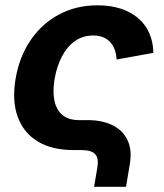

<svg xmlns="http://www.w3.org/2000/svg" viewBox="-20 -573 627 733"><path d="M339.2 140.1 351.9 65.2Q357.5 30.9 343 15.4Q328.5 0 291.9 0H261.3Q179.1 0 124.8 -32.6Q70.4 -65.2 48 -125.9Q25.5 -186.6 39.2 -270.6Q53.4 -355.5 96.3 -418.8Q139.2 -482.2 204.8 -517.4Q270.4 -552.7 352.6 -552.7Q401.6 -552.7 440.5 -540.1Q479.5 -527.5 507.2 -503.9Q535 -480.2 549.9 -446.6Q564.8 -413 565.5 -371.3L425.1 -345.8Q424 -367 417.7 -383.9Q411.5 -400.9 400.2 -412.9Q388.9 -424.9 372.7 -431.2Q356.4 -437.5 335.4 -437.5Q296.3 -437.5 266.2 -416.3Q236.2 -395.1 216.6 -357.7Q196.9 -320.3 188.4 -271.6Q180.4 -223.1 188 -187.8Q195.5 -152.6 219 -133.5Q242.5 -114.4 282.1 -114.4H314.9Q369.5 -114.4 408.8 -95.3Q448.2 -76.2 466.5 -38.8Q484.8 -1.4 475.6 53.7L461.1 140.1Z"/></svg>

Font: Adwaita Sans
Style: Italic
Weight: 400
Italic angle: -9.39999°
Designer: Rasmus Andersson
Foundry: rsms
Version: Version 4.001;git-9221beed3